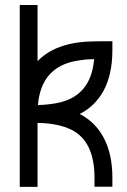

<svg xmlns="http://www.w3.org/2000/svg" viewBox="-20 -746 504 764"><path d="M129.4 -2.4H58.6V-726.1H129.4V-502.9Q154.8 -528.8 188.5 -546.4Q250 -577.1 331.1 -580.6Q364.7 -582 427.2 -582V-545.9Q427.2 -448.2 390.6 -382.3Q356.9 -322.8 297.4 -292.5Q357.4 -261.2 390.1 -202.6Q427.2 -136.7 427.2 -38.6V-2.9H356V-38.6Q356 -183.6 264.6 -229.5Q210.9 -255.9 129.4 -256.8ZM130.9 -328.1Q163.6 -328.6 198.7 -334.5Q341.8 -357.4 354.5 -510.7Q321.8 -510.3 287.1 -504.4Q144 -481 130.9 -328.1Z"/></svg>

Font: Greenwashing Machine
Style: Regular
Weight: 400
Designer: Tup Wanders
Foundry: Free font, DO NOT SELL
Version: Version 1.00;August 10, 2023;FontCreator 11.5.0.2430 64-bit